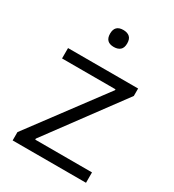

<svg xmlns="http://www.w3.org/2000/svg" viewBox="-183 -860 869 961"><g transform="rotate(30 252.0 -379.0)"><path d="M41 -49 359 -475V-480H50V-540H455V-497L137 -67V-61H465V-1H41ZM245 -659Q196 -659 196 -708Q196 -757 245 -757Q268 -757 281.5 -745.5Q295 -734 295 -708Q295 -682 281.5 -670.5Q268 -659 245 -659Z"/></g></svg>

Font: Encode Sans Wide
Style: Light
Weight: 300
Designer: Pablo Impallari, Andres Torresi
Foundry: Pablo Impallari, Andres Torresi
Version: Version 1.000; ttfautohint (v1.00) -l 8 -r 50 -G 200 -x 14 -